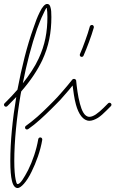

<svg xmlns="http://www.w3.org/2000/svg" viewBox="-30 -639 582 968"><path d="M-7 -118C-11 -114 -11 -108 -7 -104C-3 -100 3 -100 7 -104L14 -111C27 -124 40 -137 52 -150C33 -37 22 76 22 173C22 219 25 251 30 272C37 302 49 309 59 309C75 309 104 279 129 227C152 181 174 121 183 66C184 60 180 55 175 54C169 53 164 57 163 62C154 116 134 174 112 218C92 256 73 289 59 289C53 289 52 278 49 267C45 248 42 217 42 173C42 73 54 -46 74 -163C75 -168 76 -173 77 -178C125 -233 159 -285 183 -335C216 -406 229 -475 229 -553C229 -576 228 -591 225 -600C221 -618 213 -619 207 -619C197 -619 183 -605 170 -577C159 -555 148 -527 139 -499C106 -408 79 -298 58 -187C41 -167 21 -146 0 -125ZM157 -493C167 -519 177 -547 188 -568C195 -583 201 -599 207 -599C208 -599 206 -594 206 -595C208 -587 209 -574 209 -553C209 -479 197 -412 165 -344C146 -303 119 -262 85 -219C104 -317 129 -412 157 -493ZM373 -366C371 -361 373 -355 378 -353C383 -351 389 -353 391 -358C400 -379 410 -403 419 -428C428 -453 437 -478 443 -500C444 -506 441 -511 436 -513C430 -514 425 -511 423 -506C417 -484 409 -459 400 -435C391 -410 382 -386 373 -366ZM342 -241C341 -241 339 -241 338 -240H337C337 -239 337 -239 336 -239C336 -239 335 -238 334 -237C318 -217 301 -196 284 -177C268 -158 251 -140 237 -126L212 -101C196 -85 178 -68 159 -51C139 -34 120 -18 100 -4C96 -1 95 5 98 10C101 14 107 15 112 12C131 -1 152 -18 172 -36C191 -53 210 -71 226 -87L251 -112C266 -126 282 -144 299 -164C312 -178 324 -193 336 -208C340 -180 344 -143 353 -111C366 -64 389 -30 421 -30C434 -30 449 -36 464 -45C478 -54 492 -67 506 -81L529 -104C533 -108 533 -114 529 -118C525 -122 519 -122 515 -118L492 -95C479 -82 466 -71 453 -62C442 -55 431 -50 421 -50C395 -50 382 -83 373 -116C362 -156 357 -203 354 -232C354 -233 354 -233 354 -234C353 -234 353 -235 353 -235V-236C352 -236 352 -237 352 -237L351 -238C351 -238 351 -238 350 -239C350 -239 350 -239 349 -239C349 -240 349 -240 348 -240C348 -240 348 -240 347 -240C347 -241 346 -241 346 -241H345H344Z"/></svg>

Font: Mistral SingleLine OTF-SVG Regular
Style: Regular
Weight: 300
Designer: François Chastanet, Élisa Garzelli, Anais Alves, Morgane Autin
Foundry: institut supérieur des arts et du design Toulouse / isdaT
Version: Version 1.000;hotconv 1.0.117;makeotfexe 2.5.65602 DEVELOPME